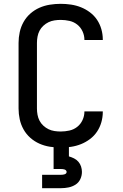

<svg xmlns="http://www.w3.org/2000/svg" viewBox="-20 -763 640 1003"><path d="M297 8Q269 8 240.5 3.5Q212 -1 186 -12.5Q160 -24 138.5 -43Q117 -62 103 -87Q89 -112 83 -140Q77 -168 77 -196V-539Q77 -567 83 -595Q89 -623 103 -648Q117 -673 138.5 -692Q160 -711 186 -722.5Q212 -734 240.5 -738.5Q269 -743 297 -743Q324 -743 351 -739Q378 -735 403 -725Q428 -715 450 -698.5Q472 -682 487 -659.5Q502 -637 509.5 -610.5Q517 -584 517 -557Q517 -556 517 -555.5Q517 -555 517 -554H421Q421 -554 421 -554.5Q421 -555 421 -555Q421 -578 411 -599.5Q401 -621 383 -635Q365 -649 342.5 -654Q320 -659 297 -659Q281 -659 264.5 -656.5Q248 -654 233.5 -647Q219 -640 206.5 -628.5Q194 -617 186.5 -602.5Q179 -588 176 -571.5Q173 -555 173 -539V-196Q173 -180 176 -163.5Q179 -147 186.5 -132.5Q194 -118 206.5 -106.5Q219 -95 233.5 -88Q248 -81 264.5 -78.5Q281 -76 297 -76Q320 -76 342.5 -81Q365 -86 383 -100Q401 -114 411 -135.5Q421 -157 421 -180Q421 -180 421 -180.5Q421 -181 421 -181H517Q517 -180 517 -179.5Q517 -179 517 -178Q517 -151 509.5 -124.5Q502 -98 487 -75.5Q472 -53 450 -36.5Q428 -20 403 -10Q378 0 351 4Q324 8 297 8ZM200 220V150H300Q304 150 308.5 149.5Q313 149 317.5 147.5Q322 146 325 143Q328 140 328 135Q328 131 325 127.5Q322 124 317.5 122.5Q313 121 308.5 120.5Q304 120 300 120H260V0H340V54Q354 58 367 64.5Q380 71 389.5 82Q399 93 403.5 107Q408 121 408 135Q408 155 399.5 173Q391 191 374.5 201.5Q358 212 338.5 216Q319 220 300 220Z"/></svg>

Font: Iosevka Curly Medium Extended
Style: Regular
Weight: 500
Width: 7
Monospace: yes
Designer: Belleve Invis
Foundry: Belleve Invis
Version: Version 11.1.0; ttfautohint (v1.8.3)